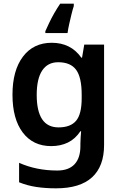

<svg xmlns="http://www.w3.org/2000/svg" viewBox="-20 -786 667 1046"><path d="M262 -553Q313 -553 353.5 -533Q394 -513 423 -472H427L439 -543H547V4Q547 120 481.5 180Q416 240 285 240Q227 240 177.5 232.5Q128 225 84 207V101Q178 143 292 143Q354 143 386 109Q418 75 418 10V-4Q418 -20 419.5 -39.5Q421 -59 422 -71H418Q390 -29 350 -9.5Q310 10 259 10Q160 10 104 -64Q48 -138 48 -270Q48 -402 105 -477.5Q162 -553 262 -553ZM297 -447Q240 -447 210 -402Q180 -357 180 -269Q180 -181 209.5 -136.5Q239 -92 299 -92Q364 -92 394.5 -128Q425 -164 425 -251V-270Q425 -365 394.5 -406Q364 -447 297 -447ZM382 -753Q376 -735 369.5 -708.5Q363 -682 357 -655Q351 -628 348 -606H227V-616Q236 -636 248 -661.5Q260 -687 275.5 -714Q291 -741 308 -766H382Z"/></svg>

Font: Noto Sans Javanese SemiBold
Style: Regular
Weight: 600
Version: Version 2.004